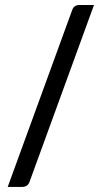

<svg xmlns="http://www.w3.org/2000/svg" viewBox="-20 -734 399 754"><path d="M263.2 -693.8 10.3 0H67.4Q88.9 0 96.2 -20.5L349.1 -714.4H292Q270 -714.4 263.2 -693.8Z"/></svg>

Font: Lycee Sans
Style: Regular
Weight: 400
Designer: Justin Alvin
Foundry: Alkove Design
Version: Version 1.030